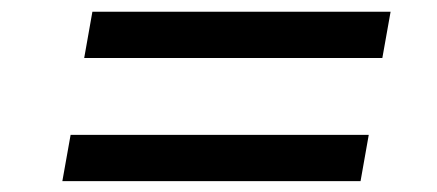

<svg xmlns="http://www.w3.org/2000/svg" viewBox="-20 -534 763 335"><path d="M88.8 -218H609.1L623.4 -298.7H103.2ZM126.9 -432.8H647.1L661.5 -513.5H141.2Z"/></svg>

Font: Poppins Devanagari Thin
Style: Italic
Weight: 100
Italic angle: -10°
Designer: Ninad Kale (Devanagari), Jonny Pinhorn (Latin)
Foundry: Indian Type Foundry
Version: 4.005